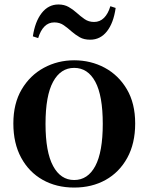

<svg xmlns="http://www.w3.org/2000/svg" viewBox="-20 -821 663 857"><path d="M311 16.2Q231.7 16.2 170.5 -18.3Q109.3 -52.8 74.5 -117Q39.6 -181.2 39.6 -269.8Q39.6 -359.1 76.8 -422Q114 -484.9 175.9 -518.4Q237.8 -551.9 311 -551.9Q385.1 -551.9 447.1 -518.8Q509 -485.6 546.2 -422.7Q583.4 -359.8 583.4 -269.8Q583.4 -180.5 548 -116.3Q512.6 -52 451.4 -17.9Q390.2 16.2 311 16.2ZM311 -17.5Q372 -17.5 405.4 -80.1Q438.7 -142.6 438.7 -268.1Q438.7 -394.2 405.4 -456.1Q372 -518 311 -518Q250.7 -518 217 -456.1Q183.2 -394.2 183.2 -268.1Q183.2 -142.6 217 -80.1Q250.7 -17.5 311 -17.5ZM126.7 -658.7Q136.2 -724.3 166 -762.6Q195.9 -801 240.7 -801Q267 -801 286.5 -789.8Q306 -778.6 321.4 -764.6Q339.2 -748.5 357.5 -735.7Q375.7 -723 399.9 -723Q425.9 -723 444.3 -741.3Q462.6 -759.6 472.6 -793.3L496.2 -785.5Q486.8 -718.5 457.3 -681.1Q427.8 -643.8 382.7 -643.8Q354.7 -643.8 336.2 -654.5Q317.7 -665.1 301.5 -678.9Q283.3 -695.2 265 -708.1Q246.8 -721 222.3 -721Q196.6 -721 178.6 -702.9Q160.6 -684.9 150.4 -651Z"/></svg>

Font: Noto Serif JP
Style: Regular
Weight: 200
Designer: Ryoko NISHIZUKA 西塚涼子 (kana & ideographs); Frank Grießhammer (Latin, Greek & Cyrillic); Wenlong ZHANG 张文龙 (bopomofo); San
Foundry: Adobe
Version: Version 2.001;hotconv 1.1.0;makeotfexe 2.6.0